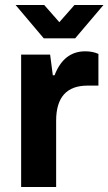

<svg xmlns="http://www.w3.org/2000/svg" viewBox="-20 -743 431 763"><path d="M42 -723.1H155.8L215.8 -654.8L275.9 -723.1H391.1L278.8 -590.8H153.8ZM64 0V-525.9H179.2L189.9 -443.8H196.8Q233.4 -539.1 318.8 -539.1Q348.1 -539.1 371.1 -528.8V-402.8H328.1Q203.1 -402.8 203.1 -263.2V0Z"/></svg>

Font: Archivo
Style: Bold
Weight: 700
Designer: Hector Gatti
Foundry: Omnibus-Type
Version: Version 2.001